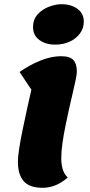

<svg xmlns="http://www.w3.org/2000/svg" viewBox="-20 -867 428 912"><path d="M183 25Q119 25 92 -7Q65 -39 65 -99Q65 -121 71 -160.5Q77 -200 87 -248.5Q97 -297 108 -347Q119 -397 129 -441L73 -525Q118 -557 170 -578.5Q222 -600 270 -600Q312 -600 328.5 -582Q345 -564 345 -526Q345 -514 339.5 -487.5Q334 -461 325.5 -425.5Q317 -390 308 -349.5Q299 -309 290.5 -267Q282 -225 276.5 -186Q271 -147 271 -115Q271 -85 278.5 -61.5Q286 -38 302 -24Q246 25 183 25ZM243 -655Q197 -655 167 -677Q137 -699 137 -738Q137 -775 159 -799Q181 -823 212.5 -835Q244 -847 272 -847Q318 -847 348 -825Q378 -803 378 -764Q378 -732 359 -707Q340 -682 309.5 -668.5Q279 -655 243 -655Z"/></svg>

Font: Lemonada
Style: Regular
Weight: 400
Designer: Mohamed Gaber (Arabic), Eduardo Tunni (Latin)
Foundry: Kief Type Foundry
Version: Version 4.005